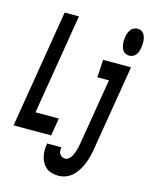

<svg xmlns="http://www.w3.org/2000/svg" viewBox="-156 -844 905 1155"><g transform="rotate(15 296.0 -266.0)"><path d="M-16 0 105 -735H194L91 -110H236L218 0ZM546 -585Q535 -585 524.5 -590Q514 -595 507.5 -603.5Q501 -612 498 -622.5Q495 -633 493.5 -644.5Q492 -656 492.5 -667.5Q493 -679 495 -690Q497 -702 501.5 -713.5Q506 -725 513.5 -735Q521 -745 532.5 -750Q544 -755 555 -755Q567 -755 577 -750Q587 -745 593 -736.5Q599 -728 602.5 -717.5Q606 -707 607 -695.5Q608 -684 607.5 -672.5Q607 -661 605 -650Q603 -638 599.5 -626.5Q596 -615 588 -605Q580 -595 569 -590Q558 -585 546 -585ZM323 223Q302 223 282 218Q262 213 247 201Q232 189 222.5 172.5Q213 156 208 136.5Q203 117 203 96.5Q203 76 207 54V53H296Q294 65 294.5 75.5Q295 86 300.5 94.5Q306 103 315 108Q324 113 335 113Q346 113 356 105Q366 97 372 87Q378 77 382.5 66Q387 55 390 44Q393 33 395.5 22Q398 11 400 0L468 -410H396L402 -520H576L487 18Q483 41 477 64Q471 87 462 108.5Q453 130 440 151Q427 172 409.5 188.5Q392 205 369 214Q346 223 323 223Z"/></g></svg>

Font: Iosevka XBd Ex Obl
Style: Regular
Weight: 800
Width: 7
Italic angle: -9°
Monospace: yes
Designer: Belleve Invis
Foundry: Belleve Invis
Version: Version 32.5.0; ttfautohint (v1.8.4)